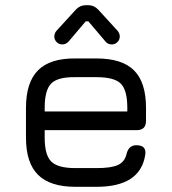

<svg xmlns="http://www.w3.org/2000/svg" viewBox="-20 -719 662 739"><path d="M189 -579Q189 -590 197 -600L272 -682Q288 -699 310 -699H320Q342 -699 358 -682L433 -600Q441 -590 441 -579Q441 -566 432 -557Q423 -548 410 -548Q396 -548 387 -558L320 -637H310L243 -558Q233 -548 220 -548Q207 -548 198 -557Q189 -566 189 -579ZM270 0Q173 0 126.5 -46Q80 -92 80 -189V-304Q80 -402 126.5 -448.5Q173 -495 270 -494H352Q450 -494 496 -448Q542 -402 542 -304V-254Q542 -218 506 -218H152V-189Q152 -122 177.5 -97Q203 -72 270 -72H352Q408 -72 434 -84Q460 -96 467 -126Q475 -160 505 -160Q545 -160 539 -123Q520 0 352 0ZM270 -422Q202 -423 177 -397.5Q152 -372 152 -304V-290H470V-304Q470 -372 445 -397Q420 -422 352 -422Z"/></svg>

Font: Jura SemiBold
Style: Regular
Weight: 600
Designer: Daniel Johnson, Alexei Vanyashin
Foundry: Daniel Johnson
Version: Version 5.103